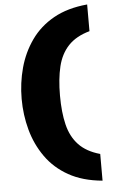

<svg xmlns="http://www.w3.org/2000/svg" viewBox="-63 -791 621 1053"><g transform="rotate(-5 247.5 -265.0)"><path d="M55 -265Q55 -353 77.5 -435.5Q100 -518 148 -586Q196 -654 272.5 -697Q349 -740 458 -750V-603Q383 -582 341 -537.5Q299 -493 282.5 -425Q266 -357 266 -265Q266 -173 282.5 -105Q299 -37 341 7.5Q383 52 458 73V220Q349 210 272.5 167Q196 124 148 56Q100 -12 77.5 -94.5Q55 -177 55 -265Z"/></g></svg>

Font: Georama Extra Expanded ExtraBold
Style: Regular
Weight: 800
Width: 8
Designer: Jean-Baptiste Levee
Foundry: Production Type
Version: Version 1.000